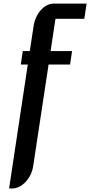

<svg xmlns="http://www.w3.org/2000/svg" viewBox="-20 -797 504 1073"><path d="M165.5 131.3 251.5 -436.5H371.6L382.8 -511.7H262.7L290 -691.9H451.2L463.9 -776.9H279.3C228 -776.9 178.2 -721.2 168 -652.3L146.5 -511.7H107.4L96.2 -436.5H135.3L30.8 256.3H48.3C102.1 256.3 155.3 199.7 165.5 131.3Z"/></svg>

Font: Atomic Age
Style: Regular
Weight: 400
Designer: James Grieshaber
Foundry: James Grieshaber
Version: Version 1.002